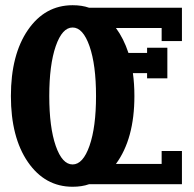

<svg xmlns="http://www.w3.org/2000/svg" viewBox="-20 -710 746 740"><path d="M681.2 -680.2V-551.8H603V-602.1H426.8Q456.5 -562 475.1 -505.9H546.9V-525.9H625V-408.2H546.9V-428.2H492.2Q498 -386.7 498 -339.8Q498 -174.8 426.8 -78.1H603V-127.9H681.2V0H323.2Q295.9 9.8 259.8 9.8Q153.3 9.8 87.6 -85.4Q22 -180.7 22 -339.8Q22 -499 87.6 -594.5Q153.3 -689.9 259.8 -689.9Q295.9 -689.9 323.2 -680.2ZM350.1 -339.8Q350.1 -460 325 -532Q299.8 -604 259.8 -604Q219.7 -604 194.8 -532Q169.9 -460 169.9 -339.8Q169.9 -219.7 194.8 -147.9Q219.7 -76.2 259.8 -76.2Q299.8 -76.2 325 -148.2Q350.1 -220.2 350.1 -339.8Z"/></svg>

Font: Margherita Black
Style: Regular
Weight: 900
Designer: James Puckett
Foundry: Dunwich Type Founders
Version: Version 1.008;hotconv 1.0.109;makeotfexe 2.5.65596